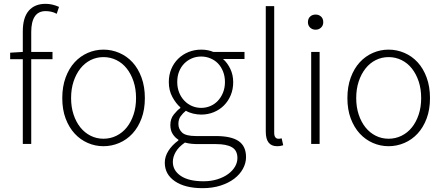

<svg xmlns="http://www.w3.org/2000/svg" viewBox="-20 -751 2316 1002"><path d="M99 0V-442H33V-476L99 -480V-587Q99 -659 130 -695Q161 -731 218 -731Q253 -731 288 -715L276 -679Q261 -687 246.5 -690Q232 -693 218 -693Q180 -693 161.5 -665Q143 -637 143 -584V-480H254V-442H143V0Z M520 12Q477 12 438 -5Q399 -22 369.5 -54Q340 -86 322.5 -132.5Q305 -179 305 -239Q305 -299 322.5 -346.5Q340 -394 369.5 -426Q399 -458 438 -475Q477 -492 520 -492Q563 -492 602.5 -475Q642 -458 671.5 -426Q701 -394 718.5 -346.5Q736 -299 736 -239Q736 -179 718.5 -132.5Q701 -86 671.5 -54Q642 -22 602.5 -5Q563 12 520 12ZM520 -27Q556 -27 587.5 -42.5Q619 -58 641.5 -86Q664 -114 677 -153Q690 -192 690 -239Q690 -287 677 -326Q664 -365 641.5 -393.5Q619 -422 587.5 -437.5Q556 -453 520 -453Q484 -453 453 -437.5Q422 -422 399.5 -393.5Q377 -365 364 -326Q351 -287 351 -239Q351 -192 364 -153Q377 -114 399.5 -86Q422 -58 453 -42.5Q484 -27 520 -27Z M1037 231Q946 231 893 195Q840 159 840 98Q840 66 859 36Q878 6 911 -18V-22Q893 -33 881 -52Q869 -71 869 -99Q869 -131 887 -153.5Q905 -176 921 -187V-191Q898 -211 879.5 -245Q861 -279 861 -323Q861 -360 874 -391Q887 -422 910 -444.5Q933 -467 964 -479.5Q995 -492 1030 -492Q1050 -492 1066 -488.5Q1082 -485 1093 -480H1256V-443H1144Q1167 -423 1182 -391.5Q1197 -360 1197 -322Q1197 -285 1184 -254Q1171 -223 1148.5 -200.5Q1126 -178 1095.5 -165.5Q1065 -153 1030 -153Q1010 -153 988.5 -158Q967 -163 950 -173Q934 -160 922.5 -144Q911 -128 911 -104Q911 -78 930 -59.5Q949 -41 1003 -41H1106Q1187 -41 1225.5 -14.5Q1264 12 1264 69Q1264 100 1248 129.5Q1232 159 1202.5 181.5Q1173 204 1131 217.5Q1089 231 1037 231ZM1030 -188Q1055 -188 1077.5 -197.5Q1100 -207 1117 -225Q1134 -243 1144 -268Q1154 -293 1154 -323Q1154 -353 1144 -378Q1134 -403 1117.5 -420Q1101 -437 1078 -446.5Q1055 -456 1030 -456Q1004 -456 981.5 -446.5Q959 -437 942 -420Q925 -403 915 -378.5Q905 -354 905 -323Q905 -293 915 -268Q925 -243 942.5 -225Q960 -207 982.5 -197.5Q1005 -188 1030 -188ZM1042 195Q1082 195 1115 184.5Q1148 174 1171 157Q1194 140 1206.5 118.5Q1219 97 1219 74Q1219 34 1190.5 17.5Q1162 1 1108 1H1005Q997 1 980.5 -0.5Q964 -2 945 -7Q912 16 897 42Q882 68 882 94Q882 139 923.5 167Q965 195 1042 195Z M1426 12Q1367 12 1367 -64V-719H1411V-58Q1411 -42 1417 -34.5Q1423 -27 1432 -27Q1435 -27 1438.5 -27Q1442 -27 1450 -29L1458 7Q1451 9 1444 10.5Q1437 12 1426 12Z M1604 0V-480H1648V0ZM1627 -596Q1610 -596 1598.5 -607Q1587 -618 1587 -635Q1587 -654 1598.5 -664.5Q1610 -675 1627 -675Q1644 -675 1655.5 -664.5Q1667 -654 1667 -635Q1667 -618 1655.5 -607Q1644 -596 1627 -596Z M2008 12Q1965 12 1926 -5Q1887 -22 1857.5 -54Q1828 -86 1810.5 -132.5Q1793 -179 1793 -239Q1793 -299 1810.5 -346.5Q1828 -394 1857.5 -426Q1887 -458 1926 -475Q1965 -492 2008 -492Q2051 -492 2090.5 -475Q2130 -458 2159.5 -426Q2189 -394 2206.5 -346.5Q2224 -299 2224 -239Q2224 -179 2206.5 -132.5Q2189 -86 2159.5 -54Q2130 -22 2090.5 -5Q2051 12 2008 12ZM2008 -27Q2044 -27 2075.5 -42.5Q2107 -58 2129.5 -86Q2152 -114 2165 -153Q2178 -192 2178 -239Q2178 -287 2165 -326Q2152 -365 2129.5 -393.5Q2107 -422 2075.5 -437.5Q2044 -453 2008 -453Q1972 -453 1941 -437.5Q1910 -422 1887.5 -393.5Q1865 -365 1852 -326Q1839 -287 1839 -239Q1839 -192 1852 -153Q1865 -114 1887.5 -86Q1910 -58 1941 -42.5Q1972 -27 2008 -27Z"/></svg>

Font: hySource Sans Pro Light
Style: Regular
Weight: 300
Designer: Paul D. Hunt
Foundry: Adobe Systems Incorporated
Version: Version 2.021;PS 2.000;hotconv 1.0.86;makeotf.lib2.5.63406